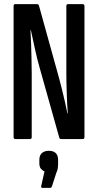

<svg xmlns="http://www.w3.org/2000/svg" viewBox="-20 -675 475 932"><path d="M54 0Q46 0 46 -10V-645Q46 -655 54 -655H159Q167 -655 169 -648L265 -302Q272 -276 280 -244.5Q288 -213 295 -181.5Q302 -150 307 -125H309Q307 -145 306 -171Q305 -197 304 -224Q303 -251 302.5 -277Q302 -303 302 -323V-645Q302 -655 310 -655H381Q390 -655 390 -645V-10Q390 0 381 0H277Q270 0 268 -6L173 -344Q159 -393 149 -440.5Q139 -488 130 -528H128Q130 -499 131 -461.5Q132 -424 133 -386Q134 -348 134 -319V-10Q134 0 126 0ZM186 237Q178 237 180 228L196 157Q186 153 178.5 144Q171 135 171 117V101Q171 79 183.5 68Q196 57 217 57Q239 57 250.5 68Q262 79 262 101V117Q262 130 260.5 141.5Q259 153 253 165L232 230Q229 237 224 237Z"/></svg>

Font: Sofia Sans Extra Condensed SemiBold
Style: Regular
Weight: 600
Designer: Botio Nikoltchev, Ani Petrova
Foundry: lettersoup
Version: Version 4.101